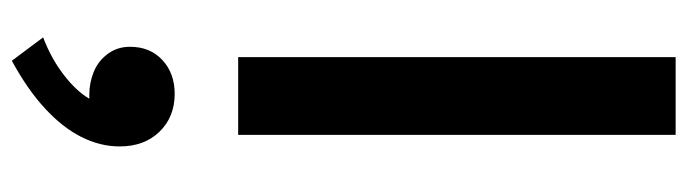

<svg xmlns="http://www.w3.org/2000/svg" viewBox="-428 -332 1132 316"><g transform="rotate(90 138.0 -174.0)"><path d="M74 0V-720H202V0ZM80 372.5 41.5 321Q76 308 103 287.2Q130 266.5 142.5 245Q139 245 135.5 245Q116.5 245 98.5 237.8Q80.5 230.5 68.8 214.8Q57 199 57 178Q57 145 78.8 124.8Q100.5 104.5 134.5 104.5Q172.5 104.5 196.8 129.5Q221 154.5 221 195Q221 227.5 205.2 258.5Q189.5 289.5 158.2 318.2Q127 347 80 372.5Z"/></g></svg>

Font: Geologica EX Med
Style: Regular
Weight: 500
Designer: Sindre Bremnes, Frode Helland
Foundry: Monokrom Skriftforlag AS
Version: Version 1.010;gftools[0.9.28]